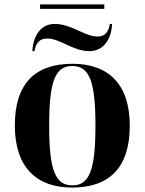

<svg xmlns="http://www.w3.org/2000/svg" viewBox="-20 -837 653 867"><path d="M161 -797H451V-817H161ZM126 -606H136C140 -630 149 -663 194 -663C252 -663 309 -606 384 -606C443 -606 483 -654 486 -729H476C471 -698 458 -672 420 -672C363 -672 302 -729 227 -729C166 -729 130 -678 126 -606ZM305 10C476 10 566 -82 566 -270C566 -458 468 -549 308 -549C136 -549 47 -458 47 -270C47 -82 145 10 305 10ZM307 0C229 0 202 -70 202 -270C202 -469 229 -539 306 -539C384 -539 411 -469 411 -270C411 -70 384 0 307 0Z"/></svg>

Font: Noto Serif Display
Style: Bold
Weight: 700
Designer: Monotype Design Team
Foundry: Monotype Imaging Inc.
Version: Version 2.009